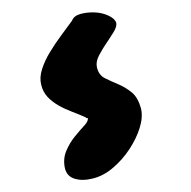

<svg xmlns="http://www.w3.org/2000/svg" viewBox="-20 -77 315 317"><path d="M125 118H124Q122 118 122 117Q111 112 99 107.5Q87 103 76.5 97Q66 91 58.5 83Q51 75 48 63Q45 51 49.5 37Q54 23 62.5 9Q71 -5 81 -18.5Q91 -32 99 -43Q102 -51 113 -54Q124 -57 136.5 -56.5Q149 -56 159.5 -51Q170 -46 172 -39Q173 -33 167.5 -24Q162 -15 155.5 -5.5Q149 4 143.5 14.5Q138 25 140 34Q143 47 153 52Q163 57 175 62Q187 67 197.5 75.5Q208 84 213 103Q216 117 210.5 134.5Q205 152 193.5 169.5Q182 187 166 200.5Q150 214 132 218Q116 222 103 218Q90 214 87 200Q84 185 89.5 172Q95 159 103.5 148.5Q112 138 119 130.5Q126 123 125 118Z"/></svg>

Font: r_Neptun CAT
Style: Regular
Weight: 400
Foundry: Peter Wiegel, CAT-Fonts
Version: Version 1.000;June 8, 2024;FontCreator 14.0.0.2814 32-bit